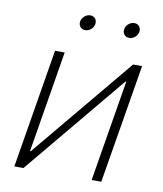

<svg xmlns="http://www.w3.org/2000/svg" viewBox="-82 -792 731 859"><g transform="rotate(10 283.5 -362.5)"><path d="M436.5 0H392.6L468.8 -460.4H465.3L83 0H41.5L130.9 -541H174.8L98.6 -79.6H102.1L485.4 -541H526.4ZM447.8 -655.3Q433.1 -655.3 424.8 -665.5Q416.5 -675.8 418.9 -689.9Q420.9 -704.1 432.9 -714.4Q444.8 -724.6 459.5 -724.6Q473.6 -724.6 481.7 -714.6Q489.7 -704.6 487.8 -689.9Q485.4 -675.8 473.6 -665.5Q461.9 -655.3 447.8 -655.3ZM247.6 -655.3Q233.4 -655.3 224.9 -665.5Q216.3 -675.8 218.8 -689.9Q221.2 -704.1 233.2 -714.4Q245.1 -724.6 259.3 -724.6Q273.4 -724.6 281.7 -714.6Q290 -704.6 287.6 -689.9Q285.6 -675.8 273.7 -665.5Q261.7 -655.3 247.6 -655.3Z"/></g></svg>

Font: Inter 17pt ExtraLight
Style: Italic
Weight: 250
Italic angle: -9.3988°
Version: Version 4.001;git-66647c0bb